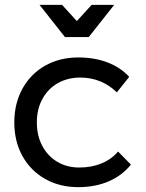

<svg xmlns="http://www.w3.org/2000/svg" viewBox="-20 -769 602 792"><path d="M311 -449Q259 -449 218.5 -426Q178 -403 155 -361Q132 -319 132 -264Q132 -209 154.5 -167Q177 -125 216.5 -101.5Q256 -78 307 -78Q358 -78 399 -95Q440 -112 467 -144L520 -90Q484 -45 428.5 -21Q373 3 303 3Q226 3 166 -31Q106 -65 72.5 -125.5Q39 -186 39 -264Q39 -342 72.5 -403Q106 -464 166 -498Q226 -532 303 -532Q370 -532 423.5 -511.5Q477 -491 513 -452L462 -388Q399 -449 311 -449ZM358 -749H451L346 -616H248L143 -749H236L297 -682Z"/></svg>

Font: Gontserrat
Style: Regular
Weight: 400
Designer: Julieta Ulanovsky
Foundry: Julieta Ulanovsky
Version: Version 6.001